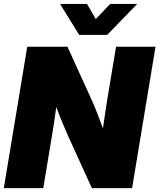

<svg xmlns="http://www.w3.org/2000/svg" viewBox="-23 -968 821 988"><path d="M-3.4 0 117.2 -727.5H324.2L454.1 -441.9Q463.4 -421.4 477.8 -384.3Q492.2 -347.2 506.8 -307.6Q513.2 -352.1 519.3 -393.6Q525.4 -435.1 529.8 -460.9L574.2 -727.5H777.3L656.7 0H449.7L328.6 -265.6Q317.4 -290.5 300.8 -330.3Q284.2 -370.1 266.6 -417.5Q260.3 -368.2 253.9 -327.9Q247.6 -287.6 243.7 -265.6L199.7 0ZM424.8 -947.8 469.7 -869.6 543.9 -947.8H682.6V-947.3L528.8 -788.6H384.3L286.1 -947.3V-947.8Z"/></svg>

Font: Inter Display Black
Style: Italic
Weight: 900
Italic angle: -9.39999°
Designer: Rasmus Andersson
Foundry: rsms
Version: Version 4.000;git-a52131595